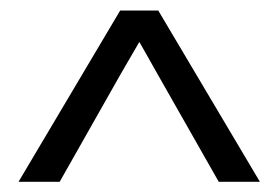

<svg xmlns="http://www.w3.org/2000/svg" viewBox="-20 -824 535 369"><path d="M15.6 -474.6 210.9 -803.7H284.2L479.5 -474.6H400.4L282.2 -682.6L248 -743.2L247.1 -742.2L211.9 -681.6L94.7 -474.6Z"/></svg>

Font: Gothic A1
Style: Regular
Weight: 400
Designer: HanYang I&C Co.,Ltd.
Foundry: HanYang I&C Co.,Ltd.
Version: Version 2.50